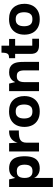

<svg xmlns="http://www.w3.org/2000/svg" viewBox="928 -1486 748 2645"><g transform="rotate(-90 1302.5 -163.0)"><path d="M305 10Q268 10 243.5 -1Q219 -12 204 -26Q189 -40 182.5 -51.5Q176 -63 176 -65H174V191H49V-412H154L174 -330H176Q176 -331 182 -343.5Q188 -356 202 -372Q216 -388 241 -400Q266 -412 305 -412Q367 -412 404 -386Q441 -360 457 -311.5Q473 -263 473 -198Q473 -133 456.5 -86.5Q440 -40 403 -15Q366 10 305 10ZM266 -90Q305 -90 324.5 -106Q344 -122 350.5 -146.5Q357 -171 357 -199Q357 -227 350 -251.5Q343 -276 323.5 -291Q304 -306 265 -306Q229 -306 209 -292Q189 -278 181.5 -253Q174 -228 174 -199Q174 -169 181.5 -144.5Q189 -120 209.5 -105Q230 -90 266 -90Z M539 0V-412H653L661 -292L660 -203V0ZM660 -171 657 -263Q657 -283 664.5 -308.5Q672 -334 689.5 -357.5Q707 -381 738.5 -396.5Q770 -412 816 -412H828V-278H815Q775 -278 745.5 -273.5Q716 -269 697.5 -257Q679 -245 669.5 -224Q660 -203 660 -171Z M1090 10Q1019 10 971.5 -17.5Q924 -45 900.5 -92.5Q877 -140 877 -201Q877 -263 900.5 -310.5Q924 -358 971.5 -385.5Q1019 -413 1090 -413Q1194 -413 1248 -355Q1302 -297 1302 -201Q1302 -141 1279 -93.5Q1256 -46 1209 -18Q1162 10 1090 10ZM1090 -91Q1131 -91 1151.5 -108Q1172 -125 1179 -151.5Q1186 -178 1186 -205Q1186 -233 1179 -259.5Q1172 -286 1151.5 -303.5Q1131 -321 1090 -321Q1049 -321 1028 -303.5Q1007 -286 1000 -259.5Q993 -233 993 -205Q993 -178 1000 -151.5Q1007 -125 1028 -108Q1049 -91 1090 -91Z M1370 0V-412H1474L1494 -330H1496Q1497 -331 1503 -344Q1509 -357 1523.5 -372.5Q1538 -388 1564 -400Q1590 -412 1630 -412Q1674 -412 1702 -397Q1730 -382 1745 -357.5Q1760 -333 1765.5 -304Q1771 -275 1772 -247.5Q1773 -220 1773 -199V0H1656V-200Q1656 -227 1651 -251Q1646 -275 1629.5 -290.5Q1613 -306 1576 -306Q1540 -306 1522.5 -290Q1505 -274 1499.5 -249.5Q1494 -225 1494 -197V0Z M1997 0Q1943 0 1913 -26Q1883 -52 1883 -116V-341H1996V-93H2092V0ZM1824 -329V-412Q1843 -412 1857.5 -415.5Q1872 -419 1881.5 -429Q1891 -439 1895.5 -460.5Q1900 -482 1900 -517H1996V-412H2089V-329Z M2361 10Q2290 10 2242.5 -17.5Q2195 -45 2171.5 -92.5Q2148 -140 2148 -201Q2148 -263 2171.5 -310.5Q2195 -358 2242.5 -385.5Q2290 -413 2361 -413Q2465 -413 2519 -355Q2573 -297 2573 -201Q2573 -141 2550 -93.5Q2527 -46 2480 -18Q2433 10 2361 10ZM2361 -91Q2402 -91 2422.5 -108Q2443 -125 2450 -151.5Q2457 -178 2457 -205Q2457 -233 2450 -259.5Q2443 -286 2422.5 -303.5Q2402 -321 2361 -321Q2320 -321 2299 -303.5Q2278 -286 2271 -259.5Q2264 -233 2264 -205Q2264 -178 2271 -151.5Q2278 -125 2299 -108Q2320 -91 2361 -91Z"/></g></svg>

Font: Darker Grotesque ExtraBold
Style: Regular
Weight: 800
Designer: Gabriel Lam
Foundry: TypeRant
Version: Version 1.000;gftools[0.9.28]